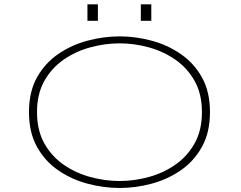

<svg xmlns="http://www.w3.org/2000/svg" viewBox="-20 -878 1140 908"><path d="M546 11Q471 11 395.2 -9Q319.5 -29 256.5 -71.8Q193.5 -114.5 155.2 -183Q117 -251.5 117 -348Q117 -444.5 155.2 -512.5Q193.5 -580.5 256.5 -623.2Q319.5 -666 395.2 -686Q471 -706 546 -706Q620.5 -706 695.8 -686Q771 -666 833.8 -623.2Q896.5 -580.5 934.8 -512.5Q973 -444.5 973 -348Q973 -251.5 934.8 -183Q896.5 -114.5 833.8 -71.8Q771 -29 695.8 -9Q620.5 11 546 11ZM546 -22Q614.5 -22 683.2 -40.8Q752 -59.5 809 -99Q866 -138.5 900.5 -200.2Q935 -262 935 -348Q935 -433.5 900.5 -495Q866 -556.5 809 -596Q752 -635.5 683.2 -654.2Q614.5 -673 546 -673Q476.5 -673 407.5 -654.2Q338.5 -635.5 281.2 -596Q224 -556.5 189.5 -495Q155 -433.5 155 -348Q155 -262 189.5 -200.2Q224 -138.5 281.2 -99Q338.5 -59.5 407.5 -40.8Q476.5 -22 546 -22ZM393.5 -857.5H443V-779.5H393.5ZM646 -857.5H695.5V-779.5H646Z"/></svg>

Font: Trispace Expanded Thin
Style: Regular
Weight: 100
Width: 7
Designer: Tyler Finck
Foundry: Etcetera Type Company
Version: Version 1.210; ttfautohint (v1.8.3)